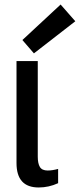

<svg xmlns="http://www.w3.org/2000/svg" viewBox="-20 -820 353 849"><path d="M53 0ZM147 -127V-550H53V-99Q53 9 151 9Q196 9 237 -10V-73Q211 -66 191 -66Q166 -66 156.5 -81.5Q147 -97 147 -127ZM130 -584 313 -726 248 -800 79 -643Z"/></svg>

Font: Cambay Devanagari
Style: Regular
Weight: 700
Designer: Pooja Saxena
Foundry: Pooja Saxena
Version: Version 1.095;PS 001.095;hotconv 1.0.70;makeotf.lib2.5.58329